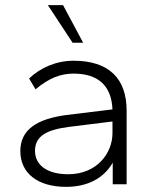

<svg xmlns="http://www.w3.org/2000/svg" viewBox="-20 -716 600 746"><path d="M237 10C317 10 382 -21 418 -84V0H472V-286C472 -411 403 -480 266 -480C197 -480 136 -452 93 -411L118 -369C170 -412 214 -430 266 -430C358 -430 413 -386 417 -291L237 -269C126 -254 59 -214 59 -129C59 -44 125 10 237 10ZM245 -39C164 -39 116 -74 116 -130C116 -189 164 -212 248 -223L417 -244V-199C417 -120 356 -39 245 -39ZM303 -550 225 -696H166L262 -550Z"/></svg>

Font: Gantari Light
Style: Regular
Weight: 300
Designer: Anugrah Pasau
Foundry: Lafontype
Version: Version 1.000